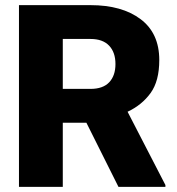

<svg xmlns="http://www.w3.org/2000/svg" viewBox="-20 -731 692 751"><path d="M443.4 0 317.9 -251H225.6V0H54.2V-710.9H334Q457 -710.9 530 -656Q603 -601.1 603 -496.1Q603 -414.1 569.1 -367.2Q535.2 -320.3 479 -293.9L627 -7.3V0ZM334 -578.6H225.6V-383.3H334Q382.8 -383.3 407.2 -409.2Q431.6 -435.1 431.6 -480.5Q431.6 -526.4 406.7 -552.5Q381.8 -578.6 334 -578.6Z"/></svg>

Font: Vazirmatn UI FD Black
Style: Regular
Weight: 900
Designer: Saber Rastikerdar
Foundry: Saber Rastikerdar
Version: Version 33.003